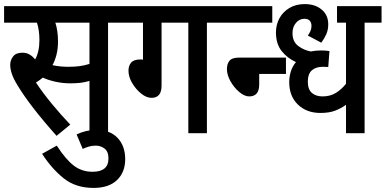

<svg xmlns="http://www.w3.org/2000/svg" viewBox="-20 -652 1888 940"><path d="M509 -541V0H418V-256Q396 -249 373.5 -246.5Q351 -244 325 -244Q287 -244 251 -252Q215 -260 190 -272Q174 -259 156 -248Q189 -198 234 -143.5Q279 -89 324 -42L257 13Q191 -61 143.5 -122.5Q96 -184 66 -234Q46 -266 38 -290.5Q30 -315 30 -335Q30 -357 44 -375.5Q58 -394 90 -394Q109 -394 124 -385.5Q139 -377 152 -361Q173 -398 173 -456Q173 -504 161 -541H0V-622H591V-541ZM314 -325Q344 -325 368 -328Q392 -331 418 -339V-541H251Q257 -523 260.5 -499.5Q264 -476 264 -450Q264 -413 256.5 -384Q249 -355 237 -333Q255 -329 274.5 -327Q294 -325 314 -325Z M355 6Q402 -16 451 -16Q519 -16 556 23.5Q593 63 593 127Q593 191 553 229.5Q513 268 438 268Q351 268 292.5 221.5Q234 175 186 101L258 61Q302 129 341.5 159Q381 189 433 189Q511 189 511 124Q511 90 492 75.5Q473 61 449 61Q431 61 415.5 65.5Q400 70 385 77Z M771 -541V-233Q771 -173 722 -173Q697 -173 671 -194Q645 -215 627 -245.5Q609 -276 609 -306Q609 -330 622 -345.5Q635 -361 669 -361L680 -360V-541H578V-622H1075V-541H993V0H902V-541Z M1848 -541H1765V0H1674V-139Q1651 -122 1621.5 -110.5Q1592 -99 1549 -99Q1481 -99 1438.5 -140Q1396 -181 1396 -250Q1396 -277 1404 -302.5Q1412 -328 1429 -348Q1387 -367 1359 -402Q1331 -437 1331 -493Q1331 -531 1348 -562.5Q1365 -594 1397 -613Q1429 -632 1472 -632Q1523 -632 1555 -605Q1587 -578 1587 -533Q1587 -506 1577.5 -484.5Q1568 -463 1553 -443L1487 -478Q1494 -487 1499.5 -499Q1505 -511 1505 -525Q1505 -540 1497 -550Q1489 -560 1470 -560Q1446 -560 1429 -540Q1412 -520 1412 -490Q1412 -448 1440 -427Q1468 -406 1502 -400Q1525 -405 1551 -405Q1573 -405 1593 -402L1587 -324Q1581 -324 1574 -324.5Q1567 -325 1561 -325Q1526 -325 1506.5 -307.5Q1487 -290 1487 -253Q1487 -214 1507 -197Q1527 -180 1559 -180Q1597 -180 1625 -197.5Q1653 -215 1674 -242V-541H1630V-622H1848ZM1062 -622H1313V-541H1062ZM1249 -290V-238Q1249 -180 1200 -180Q1177 -180 1151.5 -201.5Q1126 -223 1108.5 -254Q1091 -285 1091 -314Q1091 -339 1103.5 -354.5Q1116 -370 1151 -370H1380V-290Z"/></svg>

Font: Noto Sans Devanagari UI Condensed Medium
Style: Regular
Weight: 500
Width: 3
Designer: Jelle Bosma - Monotype Design Team
Foundry: Monotype Imaging Inc.
Version: Version 2.003